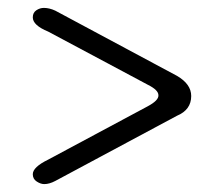

<svg xmlns="http://www.w3.org/2000/svg" viewBox="-20 -459 555 486"><path d="M428 -166 120 -1Q105 7 92 7Q83 7 73 0.5Q63 -6 63 -18Q63 -36 102 -55L354 -190Q382 -205 381 -218Q381 -231 355 -244L102 -379Q63 -395 63 -415Q63 -427 72 -433Q81 -439 91 -439Q105 -439 120 -432L428 -267Q464 -246 464 -216Q464 -181 428 -166Z"/></svg>

Font: Cute Font
Style: Regular
Weight: 400
Designer: TypoDesign Lab.inc.
Foundry: TypoDesign Lab.inc.
Version: Version 1.00